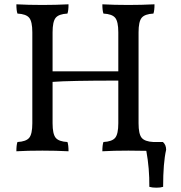

<svg xmlns="http://www.w3.org/2000/svg" viewBox="-20 -699 840 891"><path d="M751 -4Q737 57 737 168Q725 172 706 172Q686 172 673 168Q674 83 659 1Q631 0 576 0Q506 0 455 3Q455 -26 460 -40Q500 -42 514.5 -59.5Q529 -77 529 -127V-325Q300 -325 224 -319V-127Q224 -77 238.5 -59.5Q253 -42 293 -40Q298 -26 298 3Q238 0 177 0Q107 0 56 3Q56 -26 61 -40Q101 -42 115.5 -59.5Q130 -77 130 -127V-549Q130 -599 115.5 -616.5Q101 -634 61 -636Q56 -650 56 -679Q111 -676 177 -676Q238 -676 298 -679Q298 -650 293 -636Q253 -634 238.5 -616.5Q224 -599 224 -549V-368H529V-549Q529 -599 514.5 -616.5Q500 -634 460 -636Q455 -650 455 -679Q510 -676 576 -676Q637 -676 697 -679Q697 -650 692 -636Q652 -634 637.5 -616.5Q623 -599 623 -549V-127Q623 -77 637.5 -59.5Q652 -42 692 -40H736Q751 -27 751 -4Z"/></svg>

Font: Vollkorn SC
Style: Regular
Weight: 400
Designer: Friedrich Althausen
Foundry: Friedrich Althausen
Version: Version 4.015